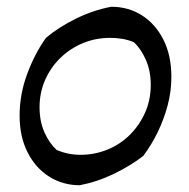

<svg xmlns="http://www.w3.org/2000/svg" viewBox="-20 -536 559 568"><path d="M216 12Q166 12 125.5 -13.5Q85 -39 61.5 -85.5Q38 -132 38 -194Q38 -257 60.5 -317.5Q83 -378 116 -424Q154 -456 205 -481Q256 -506 309 -516Q360 -516 400 -490.5Q440 -465 463.5 -418.5Q487 -372 487 -308Q487 -266 476 -224.5Q465 -183 446.5 -145Q428 -107 404 -75Q367 -46 317.5 -22Q268 2 216 12ZM218 -78Q260 -78 298 -93.5Q336 -109 364.5 -137.5Q393 -166 409.5 -203.5Q426 -241 426 -285Q426 -326 411.5 -359Q397 -392 376 -411Q360 -418 342 -421Q324 -424 306 -424Q263 -424 225.5 -408.5Q188 -393 159 -365Q130 -337 113.5 -299.5Q97 -262 97 -219Q97 -177 111.5 -144.5Q126 -112 148 -92Q165 -85 182.5 -81.5Q200 -78 218 -78Z"/></svg>

Font: Labrada
Style: Italic
Weight: 400
Italic angle: -7°
Designer: Mercedes Jáuregui
Foundry: Omnibus-Type Team
Version: Version 1.000